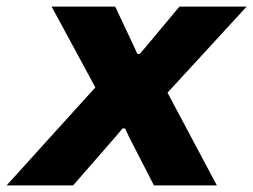

<svg xmlns="http://www.w3.org/2000/svg" viewBox="-69 -560 765 580"><path d="M219 -296 87 -540H279L336 -419L346 -397H353L372 -419L473 -540H676L437 -280L586 0H396L320 -148L309 -172H301L281 -148L152 0H-49Z"/></svg>

Font: Mona Sans ExtraBold
Style: Italic
Weight: 800
Italic angle: -11.7°
Designer: Deni Anggara
Foundry: GitHub
Version: Version 2.000